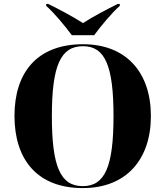

<svg xmlns="http://www.w3.org/2000/svg" viewBox="-20 -951 845 981"><path d="M347 -771H461C494 -816 549 -883 592 -921V-931H582C531 -906 449 -863 404 -833C358 -863 278 -906 226 -931H216V-921C259 -883 314 -816 347 -771ZM403 10C626 10 751 -137 751 -358C751 -580 626 -725 404 -725C169 -725 54 -580 54 -359C54 -137 169 10 403 10ZM403 0C289 0 245 -99 245 -358C245 -616 290 -715 404 -715C516 -715 560 -616 560 -358C560 -99 516 0 403 0Z"/></svg>

Font: Noto Serif Display ExtraBold
Style: Regular
Weight: 800
Designer: Monotype Design Team
Foundry: Monotype Imaging Inc.
Version: Version 2.009